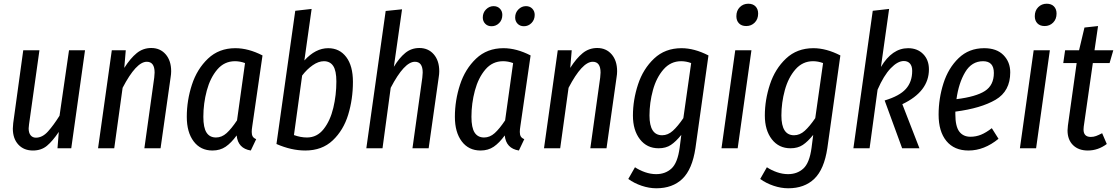

<svg xmlns="http://www.w3.org/2000/svg" viewBox="-20 -797 6004 1032"><path d="M49 -106Q49 -115 51 -135L105 -527H192L136 -128Q134 -114 134 -107Q134 -83 144.5 -70Q155 -57 173 -57Q208 -57 238 -90.5Q268 -124 300 -175L351 -527H437L363 0H289L296 -88Q263 -39 232.5 -13.5Q202 12 157 12Q108 12 78.5 -20Q49 -52 49 -106Z M900 -414Q900 -399 897 -381L843 0H756L809 -380Q811 -400 811 -407Q811 -465 769 -465Q712 -465 639 -325L594 0H507L581 -527H656L648 -432Q681 -484 715 -511.5Q749 -539 793 -539Q841 -539 870.5 -505Q900 -471 900 -414Z M1391 -499 1336 -119Q1333 -101 1333 -88Q1333 -73 1338 -64Q1343 -55 1357 -49L1328 12Q1259 1 1252 -69Q1223 -29 1193 -8.5Q1163 12 1122 12Q1058 12 1021 -37Q984 -86 984 -169Q984 -257 1011.5 -341.5Q1039 -426 1098 -482Q1157 -538 1245 -538Q1315 -538 1391 -499ZM1073 -169Q1073 -111 1090 -84.5Q1107 -58 1141 -58Q1172 -58 1198 -81.5Q1224 -105 1254 -150L1297 -458Q1270 -468 1243 -468Q1186 -468 1148 -423.5Q1110 -379 1091.5 -310Q1073 -241 1073 -169Z M1877 -357Q1877 -264 1851.5 -180.5Q1826 -97 1768.5 -42.5Q1711 12 1621 12Q1546 12 1466 -23L1567 -739L1655 -749L1616 -472Q1676 -538 1744 -538Q1805 -538 1841 -490.5Q1877 -443 1877 -357ZM1604 -391 1560 -71Q1596 -58 1630 -58Q1684 -58 1719.5 -103Q1755 -148 1771.5 -217Q1788 -286 1788 -359Q1788 -417 1771 -442.5Q1754 -468 1721 -468Q1692 -468 1661 -446.5Q1630 -425 1604 -391Z M2341 -414Q2341 -399 2338 -381L2284 0H2197L2250 -380Q2252 -400 2252 -407Q2252 -465 2210 -465Q2153 -465 2080 -325L2036 0H1949L2053 -738L2141 -747L2097 -438Q2126 -486 2158.5 -512.5Q2191 -539 2234 -539Q2282 -539 2311.5 -505Q2341 -471 2341 -414Z M2832 -499 2777 -119Q2774 -101 2774 -88Q2774 -73 2779 -64Q2784 -55 2798 -49L2769 12Q2700 1 2693 -69Q2664 -29 2634 -8.5Q2604 12 2563 12Q2499 12 2462 -37Q2425 -86 2425 -169Q2425 -257 2452.5 -341.5Q2480 -426 2539 -482Q2598 -538 2686 -538Q2756 -538 2832 -499ZM2514 -169Q2514 -111 2531 -84.5Q2548 -58 2582 -58Q2613 -58 2639 -81.5Q2665 -105 2695 -150L2738 -458Q2711 -468 2684 -468Q2627 -468 2589 -423.5Q2551 -379 2532.5 -310Q2514 -241 2514 -169ZM2575 -703Q2575 -729 2592.5 -746.5Q2610 -764 2633 -764Q2654 -764 2667 -750.5Q2680 -737 2680 -717Q2680 -690 2663 -673Q2646 -656 2622 -656Q2601 -656 2588 -669.5Q2575 -683 2575 -703ZM2749 -703Q2749 -729 2766.5 -746.5Q2784 -764 2807 -764Q2828 -764 2841 -750.5Q2854 -737 2854 -717Q2854 -691 2837 -673.5Q2820 -656 2796 -656Q2775 -656 2762 -669.5Q2749 -683 2749 -703Z M3297 -414Q3297 -399 3294 -381L3240 0H3153L3206 -380Q3208 -400 3208 -407Q3208 -465 3166 -465Q3109 -465 3036 -325L2991 0H2904L2978 -527H3053L3045 -432Q3078 -484 3112 -511.5Q3146 -539 3190 -539Q3238 -539 3267.5 -505Q3297 -471 3297 -414Z M3788 -499 3718 -1Q3701 113 3648 164Q3595 215 3508 215Q3469 215 3429 201.5Q3389 188 3357 165L3393 102Q3417 118 3447 128.5Q3477 139 3507 139Q3556 139 3589 109Q3622 79 3633 -2L3642 -72Q3613 -36 3586 -18Q3559 0 3520 0Q3457 0 3419.5 -48.5Q3382 -97 3382 -176Q3382 -260 3409.5 -343.5Q3437 -427 3496 -482.5Q3555 -538 3643 -538Q3712 -538 3788 -499ZM3471 -176Q3471 -70 3539 -70Q3570 -70 3596.5 -94Q3623 -118 3653 -162L3695 -458Q3668 -468 3641 -468Q3585 -468 3546.5 -424Q3508 -380 3489.5 -312.5Q3471 -245 3471 -176Z M4019 -527 3945 0H3858L3932 -527ZM3938 -710Q3938 -740 3956.5 -758.5Q3975 -777 4002 -777Q4027 -777 4041 -762.5Q4055 -748 4055 -724Q4055 -694 4036.5 -675.5Q4018 -657 3991 -657Q3966 -657 3952 -671.5Q3938 -686 3938 -710Z M4497 -499 4427 -1Q4410 113 4357 164Q4304 215 4217 215Q4178 215 4138 201.5Q4098 188 4066 165L4102 102Q4126 118 4156 128.5Q4186 139 4216 139Q4265 139 4298 109Q4331 79 4342 -2L4351 -72Q4322 -36 4295 -18Q4268 0 4229 0Q4166 0 4128.5 -48.5Q4091 -97 4091 -176Q4091 -260 4118.5 -343.5Q4146 -427 4205 -482.5Q4264 -538 4352 -538Q4421 -538 4497 -499ZM4180 -176Q4180 -70 4248 -70Q4279 -70 4305.5 -94Q4332 -118 4362 -162L4404 -458Q4377 -468 4350 -468Q4294 -468 4255.5 -424Q4217 -380 4198.5 -312.5Q4180 -245 4180 -176Z M4715 -437Q4775 -538 4861 -538Q4911 -538 4942 -506.5Q4973 -475 4973 -424Q4973 -305 4830 -237L4922 0H4829L4735 -257Q4815 -281 4849 -319Q4883 -357 4883 -416Q4883 -442 4871 -455.5Q4859 -469 4838 -469Q4805 -469 4767.5 -430Q4730 -391 4697 -315L4654 0H4567L4671 -739L4759 -749Z M5115 -197V-183Q5115 -118 5136 -90Q5157 -62 5196 -62Q5226 -62 5253 -73Q5280 -84 5311 -108L5347 -51Q5270 12 5186 12Q5109 12 5067 -39Q5025 -90 5025 -181Q5025 -267 5051 -349Q5077 -431 5132.5 -484.5Q5188 -538 5270 -538Q5337 -538 5373.5 -501Q5410 -464 5410 -408Q5410 -307 5331.5 -261Q5253 -215 5115 -197ZM5121 -264Q5226 -277 5274 -308Q5322 -339 5322 -405Q5322 -468 5264 -468Q5203 -468 5168 -409.5Q5133 -351 5121 -264Z M5623 -527 5549 0H5462L5536 -527ZM5542 -710Q5542 -740 5560.5 -758.5Q5579 -777 5606 -777Q5631 -777 5645 -762.5Q5659 -748 5659 -724Q5659 -694 5640.5 -675.5Q5622 -657 5595 -657Q5570 -657 5556 -671.5Q5542 -686 5542 -710Z M5805 -116Q5804 -111 5804 -101Q5804 -61 5843 -61Q5858 -61 5871.5 -66Q5885 -71 5904 -81L5929 -23Q5882 12 5827 12Q5777 12 5747.5 -17Q5718 -46 5718 -96Q5718 -104 5720 -122L5767 -458H5695L5705 -527H5780L5809 -649L5882 -657L5863 -527H5964L5944 -458H5854Z"/></svg>

Font: Fira Sans Extra Condensed
Style: Italic
Weight: 400
Width: 3
Italic angle: -8°
Designer: Carrois Corporate & Edenspiekermann AG
Foundry: Carrois Corporate GbR & Edenspiekermann AG
Version: Version 4.203